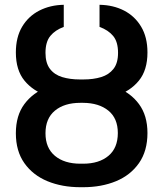

<svg xmlns="http://www.w3.org/2000/svg" viewBox="-20 -780 689 810"><path d="M319.3 -436H330.6Q407.7 -436 469.2 -412.6Q530.8 -389.2 566.4 -340.8Q602.1 -292.5 602.1 -218.8Q602.1 -143.1 566.4 -92Q530.8 -41 469.5 -15.6Q408.2 9.8 330.6 9.8H319.3Q241.7 9.8 180.2 -15.6Q118.7 -41 82.8 -91.8Q46.9 -142.6 46.9 -217.8Q46.9 -292.5 82.8 -340.8Q118.7 -389.2 179.9 -412.8Q241.2 -436.5 319.3 -436ZM330.6 -346.2H319.3Q251.5 -346.2 211.7 -313.2Q171.9 -280.3 171.9 -217.8Q171.9 -155.8 211.7 -122.6Q251.5 -89.4 319.3 -89.4H330.6Q397.9 -89.4 437.5 -122.6Q477.1 -155.8 477.1 -218.8Q477.1 -280.8 437.3 -313.2Q397.5 -345.7 330.6 -346.2ZM332.5 -444.8Q374 -444.8 406.7 -454.8Q439.5 -464.8 458.7 -489.3Q478 -513.7 478 -557.1Q478 -603.5 457.3 -628.4Q436.5 -653.3 399.9 -666.5V-759.8Q458 -758.8 503.4 -735.4Q548.8 -711.9 575.4 -667.5Q602.1 -623 602.1 -558.6Q602.1 -483.9 565.7 -439.5Q529.3 -395 468.3 -375.5Q407.2 -356 332.5 -356H316.4Q242.7 -356 181.4 -375.5Q120.1 -395 83.5 -439.5Q46.9 -483.9 46.9 -558.6Q46.9 -623 73.5 -667.5Q100.1 -711.9 146 -735.4Q191.9 -758.8 249 -759.8V-666.5Q212.9 -653.3 192.4 -628.4Q171.9 -603.5 171.9 -557.1Q171.9 -514.2 190.7 -489.5Q209.5 -464.8 242.4 -454.8Q275.4 -444.8 316.4 -444.8Z"/></svg>

Font: Inter Cardless
Style: Medium
Weight: 500
Designer: Rasmus Andersson
Foundry: rsms
Version: Version 4.001;git-9221beed3